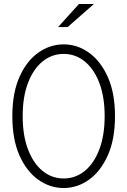

<svg xmlns="http://www.w3.org/2000/svg" viewBox="-20 -934 640 965"><path d="M300 11Q231 11 172 -31Q113 -73 77.5 -153.5Q42 -234 42 -350Q42 -466 77.5 -546.5Q113 -627 172 -669Q231 -711 300 -711Q369 -711 427.5 -669Q486 -627 522 -546.5Q558 -466 558 -350Q558 -234 522 -153.5Q486 -73 427.5 -31Q369 11 300 11ZM300 -37Q359 -37 405.5 -74.5Q452 -112 479 -182.5Q506 -253 506 -350Q506 -448 479 -518Q452 -588 405.5 -625.5Q359 -663 300 -663Q241 -663 194.5 -625.5Q148 -588 121 -518Q94 -448 94 -350Q94 -253 121 -182.5Q148 -112 194.5 -74.5Q241 -37 300 -37ZM272 -798 377 -914H452L320 -798Z"/></svg>

Font: Red Hat Mono VF Light
Style: Regular
Weight: 300
Monospace: yes
Designer: Pentagram, MCKL
Foundry: Pentagram, MCKL
Version: Version 1.023